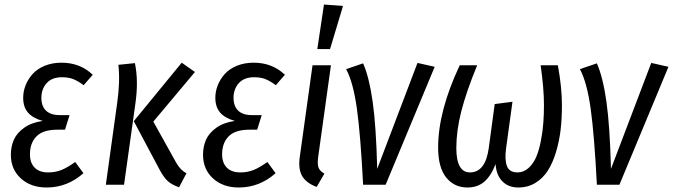

<svg xmlns="http://www.w3.org/2000/svg" viewBox="-20 -813 2962 845"><path d="M185.1 12.2Q115.7 12.2 71.8 -27.8Q27.8 -67.9 27.8 -131.8Q27.8 -168 41 -198Q54.2 -228 86.7 -251Q119.1 -273.9 168 -280.8Q124.5 -293 103.3 -317.4Q82 -341.8 82 -382.8Q82 -410.2 92.3 -436.8Q102.5 -463.4 122.6 -486.3Q142.6 -509.3 176 -523.2Q209.5 -537.1 251 -537.1Q332.5 -537.1 388.2 -483.9L348.1 -438Q324.7 -455.6 303.5 -464.4Q282.2 -473.1 252.9 -473.1Q208.5 -473.1 185.3 -447Q162.1 -420.9 162.1 -382.8Q162.1 -345.2 182.9 -325.7Q203.6 -306.2 244.1 -306.2H286.1L266.1 -242.2H231.9Q169.4 -242.2 140.6 -212.9Q111.8 -183.6 111.8 -133.8Q111.8 -96.2 132.6 -75.2Q153.3 -54.2 191.9 -54.2Q224.6 -54.2 251.2 -65.2Q277.8 -76.2 311 -100.1L347.2 -50.8Q276.4 12.2 185.1 12.2Z M768.1 11.2Q735.8 0 718.3 -16.1Q700.7 -32.2 683.6 -64L568.8 -279.8L779.8 -537.1L837.9 -496.1L654.8 -277.8L755.9 -96.2Q775.9 -62 800.8 -50.8ZM445.8 0 495.6 -358.9Q509.3 -454.1 501 -527.8L573.7 -535.2Q590.3 -456.5 575.7 -356L525.9 0Z M1030.8 12.2Q961.4 12.2 917.5 -27.8Q873.5 -67.9 873.5 -131.8Q873.5 -168 886.7 -198Q899.9 -228 932.4 -251Q964.8 -273.9 1013.7 -280.8Q970.2 -293 949 -317.4Q927.7 -341.8 927.7 -382.8Q927.7 -410.2 938 -436.8Q948.2 -463.4 968.3 -486.3Q988.3 -509.3 1021.7 -523.2Q1055.2 -537.1 1096.7 -537.1Q1178.2 -537.1 1233.9 -483.9L1193.8 -438Q1170.4 -455.6 1149.2 -464.4Q1127.9 -473.1 1098.6 -473.1Q1054.2 -473.1 1031 -447Q1007.8 -420.9 1007.8 -382.8Q1007.8 -345.2 1028.6 -325.7Q1049.3 -306.2 1089.8 -306.2H1131.8L1111.8 -242.2H1077.6Q1015.1 -242.2 986.3 -212.9Q957.5 -183.6 957.5 -133.8Q957.5 -96.2 978.3 -75.2Q999 -54.2 1037.6 -54.2Q1070.3 -54.2 1096.9 -65.2Q1123.5 -76.2 1156.7 -100.1L1192.9 -50.8Q1122.1 12.2 1030.8 12.2Z M1405.8 -793 1489.7 -787.1 1432.6 -597.2H1376.5ZM1436.5 -525.9 1380.4 -123Q1376 -90.8 1381.8 -75.4Q1387.7 -60.1 1407.7 -48.8L1373.5 9.8Q1326.7 -8.3 1309.3 -39.1Q1292 -69.8 1299.3 -122.1L1355.5 -525.9Z M1578.1 -534.2Q1605 -472.7 1620.1 -365.7Q1635.3 -258.8 1640.1 -69.8L1817.4 -536.1L1893.1 -519L1677.2 0H1578.1Q1566.9 -218.3 1550.8 -334.2Q1534.7 -450.2 1503.4 -508.8Z M2037.1 12.2Q1979.5 12.2 1943.8 -31.7Q1908.2 -75.7 1908.2 -164.1Q1908.2 -323.7 2003.4 -525.9H2080.1Q2031.7 -408.2 2010 -322.5Q1988.3 -236.8 1988.3 -162.1Q1988.3 -54.2 2048.3 -54.2Q2116.7 -54.2 2131.3 -163.1L2157.2 -355L2235.4 -365.2L2207 -158.2Q2200.7 -108.4 2211.4 -81.3Q2222.2 -54.2 2257.3 -54.2Q2285.2 -54.2 2306.6 -74Q2328.1 -93.8 2340.6 -123.8Q2353 -153.8 2360.8 -195.1Q2368.7 -236.3 2371.3 -273.7Q2374 -311 2374 -351.1Q2374 -422.4 2359.4 -525.9H2435.1Q2453.1 -429.7 2453.1 -348.1Q2453.1 -292 2447.3 -241.9Q2441.4 -191.9 2427.2 -144.5Q2413.1 -97.2 2391.6 -63Q2370.1 -28.8 2336.7 -8.3Q2303.2 12.2 2261.2 12.2Q2217.3 12.2 2190.7 -15.1Q2164.1 -42.5 2161.1 -90.8Q2141.6 -39.6 2111.8 -13.7Q2082 12.2 2037.1 12.2Z M2606.9 -534.2Q2633.8 -472.7 2648.9 -365.7Q2664.1 -258.8 2668.9 -69.8L2846.2 -536.1L2921.9 -519L2706.1 0H2606.9Q2595.7 -218.3 2579.6 -334.2Q2563.5 -450.2 2532.2 -508.8Z"/></svg>

Font: Fira Sans Compressed Book
Style: Italic
Weight: 350
Width: 3
Italic angle: -8°
Designer: Carrois Corporate & Edenspiekermann AG
Foundry: Carrois Corporate GbR & Edenspiekermann AG
Version: Version 4.203;PS 004.203;hotconv 1.0.88;makeotf.lib2.5.64775